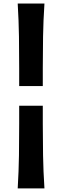

<svg xmlns="http://www.w3.org/2000/svg" viewBox="-20 -883 349 1080"><path d="M87.9 -398.9V-499.5Q87.9 -589.4 86.7 -677.2Q85.4 -765.1 79.6 -863.3H230Q223.6 -765.1 222.2 -677.2Q220.7 -589.4 220.7 -499.5V-398.9ZM79.6 176.8Q85.4 78.6 86.7 -9.5Q87.9 -97.7 87.9 -187.5V-288.1H220.7V-187.5Q220.7 -97.7 222.2 -9.5Q223.6 78.6 230 176.8Z"/></svg>

Font: Pinar-DS3-FD Bold
Style: Regular
Weight: 700
Designer: Amin Abedi
Version: Version 3.000